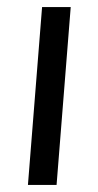

<svg xmlns="http://www.w3.org/2000/svg" viewBox="-20 -523 278 543"><path d="M99 -503H180L140 0H59Z"/></svg>

Font: Muli
Style: Italic
Weight: 400
Italic angle: -4.541°
Designer: Vernon Adams
Foundry: Vernon Adams
Version: Version 2.001